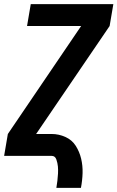

<svg xmlns="http://www.w3.org/2000/svg" viewBox="-34 -755 569 930"><path d="M239 155Q242 138 244 120.5Q246 103 247 85.5Q248 68 246.5 51.5Q245 35 239 17.5Q233 0 216 0H-14L4 -106L359 -629H97L115 -735H515L497 -629L141 -106H216Q251 -106 283 -91.5Q315 -77 333 -48.5Q351 -20 359 13.5Q367 47 366 83Q365 119 358 155Z"/></svg>

Font: Iosevka SS08
Style: Bold Italic
Weight: 700
Italic angle: -10°
Monospace: yes
Designer: Belleve Invis
Foundry: Belleve Invis
Version: 2.1.0; ttfautohint (v1.8.2)